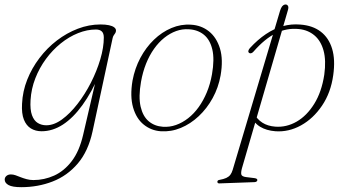

<svg xmlns="http://www.w3.org/2000/svg" viewBox="-60 -564 1520 836"><path d="M343 8Q324.5 94 278.8 147.8Q233 201.5 169.2 226.2Q105.5 251 32.5 251Q-6 251 -22.8 241.8Q-39.5 232.5 -39.5 218Q-39.5 208.5 -32 202Q-24.5 195.5 -12.5 195.5Q-2.5 195.5 8 199.2Q18.5 203 30.5 207.8Q42.5 212.5 56.2 216.2Q70 220 85.5 220Q132.5 220 175.8 200.5Q219 181 252.2 137.8Q285.5 94.5 302 23L365.5 -250L374 -242.5Q339.5 -162.5 299 -106.5Q258.5 -50.5 213.8 -21.5Q169 7.5 121 7.5Q94.5 7.5 74.5 -4.8Q54.5 -17 44 -43.2Q33.5 -69.5 36 -112.5Q38.5 -166.5 58.5 -217Q78.5 -267.5 111.8 -311.2Q145 -355 187.8 -387.8Q230.5 -420.5 279 -439Q327.5 -457.5 377.5 -457.5Q399.5 -457.5 414.5 -454.2Q429.5 -451 437.2 -445Q445 -439 445 -431.5Q445 -424.5 442 -420Q439 -415.5 435.5 -410.5Q432 -405.5 430.5 -398.5ZM73 -128Q70.5 -86.5 79.2 -62.5Q88 -38.5 104.5 -28.5Q121 -18.5 141.5 -18.5Q175 -18.5 210 -44Q245 -69.5 277.5 -111.5Q310 -153.5 335.8 -204Q361.5 -254.5 376.8 -306Q392 -357.5 392 -400.5Q392 -419 383.2 -427.2Q374.5 -435.5 357.5 -435.5Q319.5 -435.5 280 -419.8Q240.5 -404 204.5 -375Q168.5 -346 140 -307.2Q111.5 -268.5 93.8 -223Q76 -177.5 73 -128Z M771.5 -456.5Q816.5 -454 849.8 -427.5Q883 -401 897.8 -352.8Q912.5 -304.5 900.5 -235.5Q891 -182.5 866 -137Q841 -91.5 805.2 -58Q769.5 -24.5 727.2 -7Q685 10.5 640 7.5Q598 4.5 565.8 -21.5Q533.5 -47.5 519.5 -96Q505.5 -144.5 517 -213Q527 -266.5 551.2 -312Q575.5 -357.5 610.2 -391Q645 -424.5 686.5 -442Q728 -459.5 771.5 -456.5ZM649.5 -12Q678.5 -10 706.2 -19.8Q734 -29.5 759.2 -49.2Q784.5 -69 805 -97.5Q825.5 -126 840.5 -162Q855.5 -198 863 -240.5Q874.5 -306 864.5 -348.5Q854.5 -391 827.8 -412.8Q801 -434.5 762.5 -436.5Q734 -438.5 707 -428.8Q680 -419 655.5 -399.5Q631 -380 610.8 -351.5Q590.5 -323 576 -286.8Q561.5 -250.5 554 -208Q542.5 -142.5 552.2 -100Q562 -57.5 587.5 -36Q613 -14.5 649.5 -12Z M1193.5 -519.5 993.5 168.5Q988.5 187 990.8 195.8Q993 204.5 1011 207L1047.5 211.5Q1054.5 212.5 1057.5 214.5Q1060.5 216.5 1060.5 220Q1060.5 223.5 1057.5 226Q1054.5 228.5 1049 229L896.5 234.5Q891 235 888.8 233Q886.5 231 886.5 227.5Q886.5 224 888.8 222Q891 220 894.5 219.5Q914 216 925.2 210.8Q936.5 205.5 942.8 197.2Q949 189 953 176L1159.5 -517.5Q1161.5 -523.5 1163.5 -528Q1165.5 -532.5 1168 -535.8Q1170.5 -539 1173 -540.8Q1175.5 -542.5 1178 -543.5Q1180.5 -544.5 1183 -544.5Q1190 -544.5 1193.8 -538.5Q1197.5 -532.5 1193.5 -519.5ZM1044 -339.5Q1040.5 -335 1035.2 -332.8Q1030 -330.5 1025.5 -333Q1020 -337 1021.5 -343Q1023 -349 1028 -354.5Q1062 -391.5 1097.8 -415.5Q1133.5 -439.5 1171 -450Q1208.5 -460.5 1248 -457Q1301.5 -453 1336.5 -426.2Q1371.5 -399.5 1386 -352Q1400.5 -304.5 1391 -237Q1380.5 -160.5 1342.2 -104Q1304 -47.5 1250.5 -18Q1197 11.5 1139.5 7.5Q1100 4.5 1072.5 -12.2Q1045 -29 1029 -64.5L1045.5 -71Q1059.5 -44.5 1082.5 -29.8Q1105.5 -15 1139 -12.5Q1187.5 -9 1231.8 -34.5Q1276 -60 1308.2 -111.8Q1340.5 -163.5 1352 -239Q1360.5 -301 1348.8 -343.8Q1337 -386.5 1309 -410Q1281 -433.5 1241.5 -437.5Q1188.5 -443 1140.5 -419Q1092.5 -395 1044 -339.5Z"/></svg>

Font: Fraunces Thin
Style: Italic
Weight: 250
Italic angle: -16°
Version: Version 1.000;[b76b70a41]